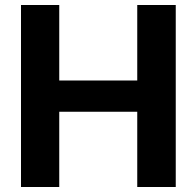

<svg xmlns="http://www.w3.org/2000/svg" viewBox="-20 -748 786 768"><path d="M64 0H217V-301H529V0H683V-728H529V-426H217V-728H64Z"/></svg>

Font: Wafeq
Style: Bold
Weight: 700
Designer: Rasmus Andersson & Azza Alameddine
Foundry: Google & TypeTogether
Version: Version 3.000;FEAKit 1.0